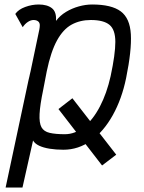

<svg xmlns="http://www.w3.org/2000/svg" viewBox="-20 -652 640 854"><path d="M497 36 434 84 240 -167 302 -215ZM390 -632Q476 -632 517 -601.5Q558 -571 562 -499.5Q566 -428 541 -305Q522 -212 481.5 -139.5Q441 -67 385 -26.5Q329 14 262 14Q229 14 201 9.5Q173 5 154 -4Q135 -13 127 -27L80 182H5L105 -287Q106 -292 107.5 -298.5Q109 -305 111 -313Q112 -317 113 -322.5Q114 -328 116 -335L155 -521Q156 -526 156.5 -531Q157 -536 157 -540Q157 -551 149.5 -557Q142 -563 129 -563Q117 -563 104 -554.5Q91 -546 81 -531L48 -590Q62 -610 92 -621Q122 -632 152 -632Q190 -632 211 -615.5Q232 -599 229 -559Q247 -583 273.5 -599Q300 -615 330.5 -623.5Q361 -632 390 -632ZM472 -313Q493 -411 493 -465.5Q493 -520 467 -541.5Q441 -563 384 -563Q336 -563 298.5 -542.5Q261 -522 233.5 -472Q206 -422 188 -335L172 -252Q158 -185 156 -145Q154 -105 164.5 -86Q175 -67 201 -61Q227 -55 268 -55Q314 -55 354 -87.5Q394 -120 424.5 -178.5Q455 -237 472 -313Z"/></svg>

Font: Victor Mono
Style: Italic
Weight: 400
Italic angle: -12°
Monospace: yes
Designer: Rune Bjørnerås
Version: Version 1.561;gftools[0.9.30]